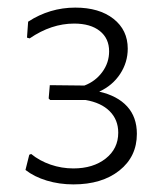

<svg xmlns="http://www.w3.org/2000/svg" viewBox="-20 -479 430 505"><path d="M340 -127Q340 -67 294 -30.5Q248 6 173 6Q136 6 103 -4Q70 -14 47 -32L57 -72L62 -74Q84 -56 113 -46Q142 -36 173 -36Q225 -36 258 -62Q291 -88 291 -130Q291 -164 268.5 -186.5Q246 -209 205 -216H112L108 -220L111 -255L202 -254Q231 -265 249 -289.5Q267 -314 267 -344Q267 -378 242.5 -397.5Q218 -417 175 -417Q115 -417 58 -378L51 -380L54 -422Q111 -459 178 -459Q241 -459 278.5 -429.5Q316 -400 316 -351Q316 -315 296 -284.5Q276 -254 241 -238Q289 -227 314.5 -199Q340 -171 340 -127Z"/></svg>

Font: t
Style: Regular
Weight: 300
Designer: Juan Pablo del Peral
Foundry: Huerta Tipografica
Version: Version 2.004; ttfautohint (v1.8.1)